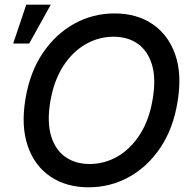

<svg xmlns="http://www.w3.org/2000/svg" viewBox="-20 -795 795 825"><path d="M360.8 9.8Q265.1 9.8 197 -36.1Q128.9 -82 99.4 -167.2Q69.8 -252.4 89.4 -370.1Q108.4 -485.4 164.1 -567.4Q219.7 -649.4 299.6 -693.4Q379.4 -737.3 472.2 -737.3Q567.9 -737.3 635.7 -691.2Q703.6 -645 733.2 -559.8Q762.7 -474.6 742.7 -356.4Q724.1 -241.7 668.7 -159.7Q613.3 -77.6 533.4 -33.9Q453.6 9.8 360.8 9.8ZM365.2 -90.3Q429.2 -90.3 485.4 -122.8Q541.5 -155.3 581.5 -217.8Q621.6 -280.3 636.2 -370.1Q650.9 -457.5 633.1 -516.8Q615.2 -576.2 572.3 -606.7Q529.3 -637.2 467.8 -637.2Q403.8 -637.2 347.4 -604.7Q291 -572.3 251 -509.8Q210.9 -447.3 195.8 -356.4Q181.6 -270 199.7 -210.4Q217.8 -150.9 261 -120.6Q304.2 -90.3 365.2 -90.3ZM36.6 -607.9 92.8 -774.9H198.2L105.5 -607.9Z"/></svg>

Font: Inter Tight Medium
Style: Italic
Weight: 500
Italic angle: -9.39999°
Designer: Rasmus Andersson
Foundry: rsms
Version: Version 3.004